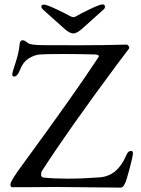

<svg xmlns="http://www.w3.org/2000/svg" viewBox="-20 -853 643 878"><path d="M169 -822Q169 -832 181 -832Q193 -832 237.5 -811Q282 -790 298.5 -780.5Q315 -771 325 -777Q349 -791 393 -812Q437 -833 448.5 -833Q460 -833 460 -822Q460 -815 454 -810L356 -722Q331 -700 315 -700Q299 -700 274 -722L176 -810Q169 -816 169 -822ZM533 5 231 2 112 3H35Q28 3 28 -8V-11Q28 -26 86 -104Q321 -425 428 -588Q432 -594 432 -596Q432 -603 413 -604Q341 -606 265.5 -606Q190 -606 163.5 -604Q137 -602 111 -585.5Q85 -569 72.5 -536Q60 -503 45 -503Q36 -503 36 -512.5Q36 -522 51 -566Q66 -610 70 -652Q71 -669 85 -669Q92 -669 110 -655Q121 -647 178 -646.5Q235 -646 341.5 -646Q448 -646 559 -649Q564 -649 568.5 -642Q573 -635 570 -631L509 -550Q293 -259 171 -70Q168 -65 168 -54Q168 -43 179 -41Q227 -36 291 -36Q355 -36 436 -42Q517 -48 557 -142Q565 -163 579 -163Q588 -163 588 -152Q588 -141 573.5 -85Q559 -29 550.5 -12Q542 5 533 5Z"/></svg>

Font: EB Garamond
Style: Regular
Weight: 400
Version: Version 0.012